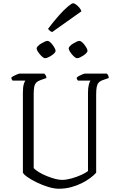

<svg xmlns="http://www.w3.org/2000/svg" viewBox="-20 -1154 727 1174"><path d="M340 0Q311 0 275 -11Q239 -22 205 -38.5Q171 -55 147.5 -71.5Q124 -88 120 -99V-587Q120 -622 125.5 -639.5Q131 -657 135 -661H58Q55 -663 52.5 -667.5Q50 -672 49 -679Q53 -684 63.5 -689.5Q74 -695 85 -699.5Q96 -704 100 -704H251Q255 -700 259 -694Q263 -688 264 -677L227 -664Q210 -658 201 -648Q192 -638 189 -621Q186 -604 186 -577V-126Q197 -114 218.5 -101Q240 -88 266 -77.5Q292 -67 316.5 -60.5Q341 -54 359 -54Q385 -54 417.5 -63Q450 -72 478 -85Q506 -98 518 -108V-587Q518 -616 523 -635.5Q528 -655 533 -661H457Q454 -664 451.5 -668Q449 -672 449 -679Q453 -684 464 -690Q475 -696 485.5 -700Q496 -704 500 -704H634Q637 -701 641 -693.5Q645 -686 645 -677L608 -664Q591 -658 582.5 -648Q574 -638 571 -620.5Q568 -603 568 -574V-98Q555 -83 532.5 -66Q510 -49 480 -34Q450 -19 414.5 -9.5Q379 0 340 0ZM451 -798Q445 -798 436.5 -805Q428 -812 419.5 -822Q411 -832 405.5 -842Q400 -852 400 -858Q400 -864 407.5 -872Q415 -880 426 -887Q437 -894 448 -899Q459 -904 466 -904Q472 -904 480.5 -897Q489 -890 497 -879.5Q505 -869 510 -859Q515 -849 515 -843Q515 -837 508 -829.5Q501 -822 490.5 -815Q480 -808 469.5 -803Q459 -798 451 -798ZM255 -798Q250 -798 241.5 -804.5Q233 -811 224.5 -821Q216 -831 210 -841Q204 -851 204 -858Q204 -864 211.5 -872Q219 -880 230.5 -887Q242 -894 253 -899Q264 -904 271 -904Q277 -904 285.5 -897Q294 -890 301.5 -880Q309 -870 314.5 -859.5Q320 -849 320 -843Q320 -837 313 -829.5Q306 -822 295.5 -815Q285 -808 274 -803Q263 -798 255 -798ZM299 -958Q290 -961 283.5 -967Q277 -973 274 -978Q308 -1023 339.5 -1058.5Q371 -1094 395 -1114Q419 -1134 427 -1134Q434 -1134 444.5 -1126.5Q455 -1119 464.5 -1108Q474 -1097 478 -1085Z"/></svg>

Font: Texturina 12pt Thin
Style: Regular
Weight: 250
Designer: Guillermo Torres Carreño
Foundry: Omnibus-Type
Version: Version 1.002